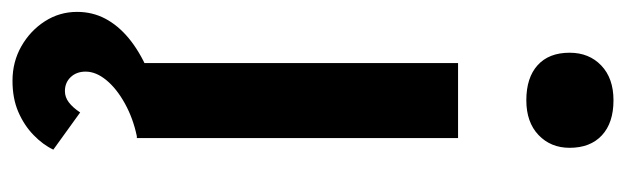

<svg xmlns="http://www.w3.org/2000/svg" viewBox="-392 -446 1026 315"><g transform="rotate(90 121.5 -289.0)"><path d="M68 0V-527H191V0ZM51 -710Q51 -742 72 -762Q93 -782 129 -782Q166 -782 186.5 -763Q207 -744 207 -710Q207 -679 186 -659Q165 -639 129 -639Q92 -639 71.5 -657.5Q51 -676 51 -710ZM-16 98Q-16 73 -5 52Q6 31 27 13.5Q48 -4 79.5 -18Q111 -32 152 -43L188 0Q159 6 134.5 19.5Q110 33 96 50Q82 67 82 84Q82 99 91 108.5Q100 118 114 118Q124 118 132.5 111.5Q141 105 149 93L210 137Q202 154 186 169.5Q170 185 148 194.5Q126 204 97 204Q66 204 40.5 189.5Q15 175 -0.5 151Q-16 127 -16 98Z"/></g></svg>

Font: Our Lexend Medium
Style: Regular
Weight: 500
Designer: Bonnie Shaver-Troup, Thomas Jockin
Foundry: Lexend
Version: Version 1.007